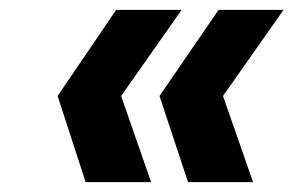

<svg xmlns="http://www.w3.org/2000/svg" viewBox="-20 -490 596 390"><path d="M154 -120 97 -295 216 -470H349L226 -295L287 -120ZM362 -120 304 -295 424 -470H556L433 -295L494 -120Z"/></svg>

Font: Fz Poppins SemBd
Style: Italic
Weight: 600
Italic angle: -10°
Designer: Ninad Kale (Devanagari), Jonny Pinhorn (Latin)
Foundry: Indian Type Foundry
Version: Vit hóa bi Vntype.Com & FontZin.Com